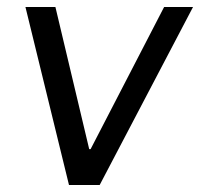

<svg xmlns="http://www.w3.org/2000/svg" viewBox="-20 -531 574 551"><path d="M178 0 53 -511H139L236 -103H240L451 -511H534L266 0Z"/></svg>

Font: Chivo Medium Light
Style: Italic
Weight: 300
Italic angle: -8.05°
Version: Version 2.002